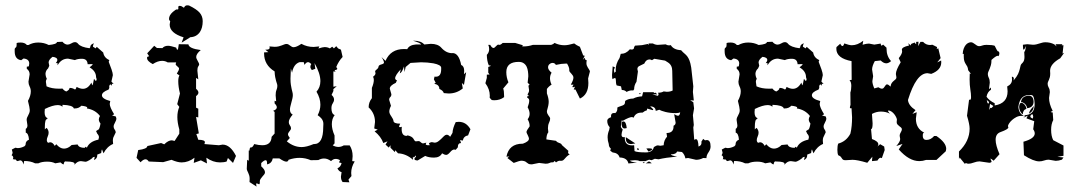

<svg xmlns="http://www.w3.org/2000/svg" viewBox="-20 -605 4039 721"><path d="M45.9 0Q41 -1.5 40 -4.4Q39.6 -6.3 38.1 -6.3Q36.6 -6.3 35.2 -5.4Q33.7 -7.3 32.7 -7.3H32.2Q30.8 -6.8 28.3 -6.3L29.8 -12.7Q29.8 -19 23.4 -22Q27.3 -27.3 27.3 -32.2L24.4 -43.5L37.6 -50.3L46.4 -48.8Q58.1 -48.8 71.8 -55.7Q76.2 -59.1 76.2 -63.5Q76.2 -75.2 88.9 -80.6Q86.9 -104.5 76.7 -106.9V-121.1Q83 -124.5 83 -134.3L80.1 -154.8Q80.1 -159.7 81.8 -163.6Q83.5 -167.5 85.7 -171.6Q87.9 -175.8 89.8 -180.4Q91.8 -185.1 91.8 -191.4Q91.8 -199.7 85 -226.1Q95.7 -245.6 95.7 -261.7Q95.7 -271.5 91.3 -280Q86.9 -288.6 86.9 -298.3L91.3 -325.7Q91.3 -338.9 80.6 -346.7V-354.5L88.4 -356L89.8 -366.2Q89.8 -383.3 68.4 -385.3L59.6 -378.9Q35.2 -382.3 35.2 -412.1V-421.4L37.6 -425.8Q42.5 -425.8 42.5 -439V-443.4Q45.9 -445.3 57.6 -445.3Q73.2 -445.3 81.1 -436H86.9Q103.5 -445.3 123.5 -445.3Q145 -445.3 163.1 -436Q193.8 -439 193.8 -447.3L214.4 -448.2Q223.6 -437.5 233.9 -437.5Q240.2 -437.5 247.8 -442.1Q255.4 -446.8 261.2 -446.8Q268.6 -446.8 273.4 -440.4Q283.2 -428.2 316.4 -423.8L318.8 -427.7Q318.8 -438.5 333 -442.4Q329.1 -436.5 329.1 -431.2V-429.7L339.4 -423.3L343.3 -429.2L367.7 -407.7Q370.6 -388.2 390.6 -379.4L388.2 -373L398.9 -344.2Q403.8 -329.6 403.8 -322.8L398.4 -298.8L406.7 -289.6L400.4 -290.5L399.4 -283.2L394 -288.6Q390.1 -284.7 390.1 -279.8Q390.1 -277.3 390.6 -274.9L387.7 -268.6Q362.8 -259.3 362.8 -247.1Q362.8 -233.9 394 -225.6L392.1 -214.8Q392.1 -202.6 408.7 -175.8L400.9 -171.4L415 -167.5L417 -160.2Q417 -153.3 411.9 -144.8Q406.7 -136.2 406.7 -129.4Q406.7 -123.5 410.6 -118.4Q414.6 -113.3 414.6 -107.9Q407.2 -93.3 405.5 -88.6Q403.8 -84 403.8 -76.7L404.8 -64.5Q381.8 -54.7 368.7 -29.3L363.3 -43.5Q361.3 -43.5 359.9 -30.3L345.2 -24.4V-21Q345.2 -9.8 333 -3.9L335.9 -16.1L329.1 -14.6Q326.2 -9.8 315.9 -3.7Q305.7 2.4 300.8 2.4L283.7 0Q270.5 0 259.3 14.2L260.3 10.7Q260.3 1.5 229.5 1.5Q228 1 226.6 1Q223.6 1 222.2 2.9Q219.7 5.4 219.2 12.2Q214.4 12.2 207 4.9L187.5 8.3Q175.3 2 157.2 2Q136.7 2 124 8.3H111.8Q94.7 -0.5 70.8 -0.5L68.4 12.7Q64.5 -2.9 55.7 -2.9ZM207 -272 214.4 -272.5Q223.6 -261.7 230 -261.7Q236.8 -266.1 238.8 -268.6Q240.7 -271 241.2 -274.9H242.7Q252 -274.9 261.2 -269Q265.1 -269 267.6 -278.8Q280.8 -271.5 291.5 -271.5Q310.5 -271.5 323.2 -294.9L326.2 -284.7Q329.1 -284.7 333 -309.1L338.9 -301.3Q342.8 -301.8 342.8 -306.6Q342.8 -309.6 340.8 -314.9Q340.8 -337.9 316.4 -352.1Q328.1 -360.8 328.1 -364.3L309.1 -363.8Q308.1 -384.3 287.6 -384.3Q271.5 -384.3 261.2 -379.4L235.4 -384.8Q210 -384.8 196.3 -359.9L195.8 -368.7L189.5 -367.7Q195.3 -375 195.3 -379.9Q195.3 -389.6 177.2 -391.6Q162.6 -380.4 162.6 -370.6L165 -357.9L160.6 -348.1Q151.9 -340.3 150.9 -329.1Q150.9 -318.8 155.8 -309.1Q152.3 -304.2 152.3 -297.9L154.8 -280.8Q174.3 -272 200.2 -272ZM168 -70.8Q178.2 -70.8 185.5 -57.1L191.4 -63.5Q205.1 -46.9 220.2 -46.9Q235.4 -46.9 249 -60.5L271.5 -62.5Q275.9 -49.8 297.9 -49.8L301.8 -54.2L306.2 -50.3Q315.9 -73.7 349.6 -80.6L351.6 -89.4Q351.6 -96.7 345.2 -103L340.8 -112.8L348.1 -117.7Q353.5 -117.7 357.4 -141.1Q351.1 -148.9 351.1 -156.7Q351.1 -162.6 355.5 -169.4Q337.4 -192.9 306.2 -197.8L307.6 -200.7Q307.6 -205.6 285.6 -208Q275.9 -197.8 261.2 -197.8H257.3Q253.9 -210 214.8 -211.4L214.4 -204.1Q208 -210.4 196.8 -210.4Q178.2 -210.4 148.4 -195.8L147.5 -184.1Q147.5 -164.6 158.7 -161.6L156.7 -157.7Q148.4 -157.7 148.4 -127.9V-119.1L154.8 -125Q162.6 -117.2 162.6 -106.4Q162.6 -100.1 159.2 -92.5Q155.8 -85 155.8 -79.1Q155.8 -72.3 160.6 -68.8Z M757.3 8.8 734.4 -2.9 707.5 6.8 710.4 -12.7Q687.5 4.9 662.1 4.9Q646.5 4.9 624 -4.9L592.8 3.9L538.6 1.5Q533.2 -6.8 526.4 -6.8Q518.1 -6.8 507.8 4.4L492.7 -12.2L499 -41.5Q533.2 -45.9 533.2 -56.6L585 -67.9L596.7 -63Q611.8 -78.1 625.5 -78.1L635.7 -75.7L653.3 -103V-119.1Q646 -144.5 646 -165.5Q646 -186.5 653.3 -203.6L645.5 -213.9L655.8 -253.9Q649.4 -279.3 649.4 -299.8Q649.4 -314.5 653.8 -321.8L644 -328.6Q652.3 -341.3 652.3 -347.2Q652.3 -351.1 646 -355.7Q639.6 -360.4 639.6 -364.3L641.6 -370.6H609.9Q600.1 -376.5 588.9 -376.5Q571.8 -376.5 553.7 -364.3Q532.2 -375.5 532.2 -387.2L532.7 -391.1L540 -394L532.7 -404.8L559.1 -433.1L569.3 -424.8L589.8 -424.3Q597.2 -433.1 611.3 -433.1Q620.1 -433.1 641.6 -426.3Q644 -418 646 -418Q649.4 -418 651.4 -439L687.5 -438.5Q689 -422.9 733.9 -417Q716.8 -402.8 716.8 -391.1Q716.8 -385.7 722.4 -376.2Q728 -366.7 728 -363.3Q728 -360.8 724.6 -355.7Q721.2 -350.6 721.2 -339.8L724.6 -307.1L716.3 -312.5V-271.5Q725.1 -264.2 725.1 -257.3Q725.1 -250.5 716.3 -244.1V-200.7L724.6 -196.8V-164.1L716.3 -166L726.6 -104L717.3 -101.6L724.6 -80.1Q749.5 -80.1 749.5 -70.8L747.6 -64L801.8 -59.6L815.9 -62Q844.7 -62 866.2 -19.5L855 6.8L835.9 -11.7L831.1 1.5Q821.3 4.9 806.2 4.9Q779.8 4.9 754.9 -12.7ZM662.1 -444.8 669.4 -464.8Q617.2 -481 617.2 -512.7L619.1 -525.9Q614.7 -528.8 614.7 -534.2Q614.7 -547.4 628.9 -560.1Q639.6 -569.8 644.5 -569.8L647 -569.3Q649.9 -569.3 649.9 -574.2L649.4 -578.1Q649.4 -583 655.3 -583Q660.6 -583 664.8 -579.6Q668.9 -576.2 669.9 -576.2Q670.9 -576.2 671.9 -577.6Q675.3 -585 683.1 -585L689.5 -584.5Q718.8 -570.3 730 -557.1Q741.2 -543.9 741.2 -525.4Q741.2 -500.5 730.5 -484.4Q717.8 -466.3 694.8 -465.3Z M1055.7 -439.9Q1060.1 -439.9 1063.2 -438Q1066.4 -436 1069.3 -433.8Q1072.3 -431.6 1075.4 -429.7Q1078.6 -427.7 1082.5 -427.7Q1093.3 -427.7 1111.8 -440.4Q1132.8 -428.7 1157.7 -428.7L1179.2 -430.7L1175.8 -422.9Q1191.9 -428.2 1199.2 -428.2Q1209.5 -428.2 1218.8 -423.3L1227.5 -429.7L1233.9 -423.3L1242.7 -431.6L1249.5 -423.3L1260.3 -418.5L1266.6 -391.1Q1252 -376 1242.7 -353.5L1246.6 -347.2Q1246.6 -342.3 1236.3 -341.8L1240.2 -335.9L1231.9 -336.9V-279.3L1244.6 -281.2L1231.9 -270.5V-263.2L1225.1 -248.5Q1234.4 -240.7 1234.4 -231Q1234.4 -224.1 1229.5 -216.8Q1224.6 -209.5 1224.6 -198.7Q1224.6 -177.2 1236.8 -172.9Q1226.1 -159.2 1226.1 -138.7Q1226.1 -119.6 1236.3 -96.2V-66.4L1229.5 -59.1Q1240.2 -53.2 1251 -53.2Q1261.2 -53.2 1271 -59.1H1293Q1304.2 -42 1304.2 -18.6L1302.7 0L1312 1Q1298.8 22.9 1298.8 44.4L1299.8 56.2L1288.6 69.3L1292 79.6L1266.6 78.6Q1260.3 70.8 1260.3 58.1L1262.7 41.5Q1252 38.6 1247.1 26.9Q1259.3 22.5 1262.7 7.3L1252.9 4.9L1256.8 -3.4Q1249 -8.3 1240.7 -8.3Q1231.4 -8.3 1223.1 0Q1210.4 -9.8 1196.8 -9.8Q1186 -9.8 1175.3 -3.9L1147 -3.4Q1127 -12.2 1105 -12.2Q1084.5 -12.2 1063.5 -4.9Q1062 2 1055.2 2Q1046.9 2 1028.8 -10.3H1004.4Q1000.5 8.8 982.9 12.2V7.8Q982.9 -3.4 977.5 -3.4Q971.7 -3.4 960.9 7.3V19.5Q975.1 32.2 975.1 42Q975.1 46.4 971.9 50.3Q968.8 54.2 965.1 58.3Q961.4 62.5 958.5 66.9Q955.6 71.3 955.6 75.7V81.5Q955.6 86.9 952.6 86.9L944.3 83.5Q941.9 83.5 941.9 87.4L943.4 95.7L917 78.6L917.5 66.9Q917.5 59.1 915.8 53.7Q914.1 48.3 912.1 43.9Q910.2 39.6 908.4 35.9Q906.7 32.2 906.7 28.3L908.2 -4.9L914.1 -1.5V-39.6H917Q917 -51.8 922.9 -51.8L923.3 -51.3Q928.7 -51.3 934.6 -64Q952.1 -59.6 964.8 -59.6Q998.5 -59.6 1000 -91.3L1011.2 -103.5V-184.6L1005.9 -189Q1019.5 -193.8 1019.5 -202.1Q1019.5 -208.5 1011.2 -216.8V-226.6L1017.1 -224.6L1015.1 -247.1Q1015.1 -259.8 1018.3 -267.3Q1021.5 -274.9 1021.5 -282.2Q1021.5 -286.6 1020 -290.8Q1018.6 -294.9 1016.8 -301Q1015.1 -307.1 1013.4 -315.7Q1011.7 -324.2 1011.2 -336.9Q971.7 -360.8 971.7 -404.3V-408.2L987.8 -409.2L976.1 -418.5H980Q992.7 -418.5 992.7 -425.8L991.7 -430.7L1011.2 -429.2Q1020 -429.2 1026.6 -430.9Q1033.2 -432.6 1038.3 -434.6Q1043.5 -436.5 1047.6 -438.2Q1051.8 -439.9 1055.7 -439.9ZM1105 -371.6Q1082.5 -364.3 1076.7 -332L1072.3 -347.7L1070.8 -309.6Q1070.8 -295.4 1072.3 -286.4Q1073.7 -277.3 1075.2 -270.8Q1076.7 -264.2 1078.1 -259Q1079.6 -253.9 1079.6 -247.6Q1079.6 -241.7 1077.9 -234.6Q1076.2 -227.5 1074.2 -220.2Q1072.3 -212.9 1070.6 -206.1Q1068.8 -199.2 1068.8 -193.8Q1068.8 -179.7 1079.1 -174.8Q1064.5 -157.7 1064.5 -146.5Q1064.5 -139.6 1068.6 -134.3Q1072.8 -128.9 1072.8 -123.5Q1072.8 -120.1 1071 -117.4Q1069.3 -114.7 1067.1 -112.1Q1064.9 -109.4 1063.2 -106.4Q1061.5 -103.5 1061.5 -100.6Q1061.5 -95.2 1068.4 -86.9L1057.1 -74.2Q1083 -52.7 1112.8 -52.7Q1130.9 -52.7 1157.7 -64H1159.7Q1193.8 -64 1193.8 -127.4Q1193.8 -133.3 1194.3 -138.7V-140.1Q1194.3 -145 1192.9 -149.4Q1191.4 -154.8 1186.8 -160.4Q1182.1 -166 1172.9 -172.4Q1183.1 -191.9 1183.1 -211.9Q1183.1 -235.8 1168.5 -260.7Q1183.1 -276.9 1183.1 -300.3Q1183.1 -329.1 1161.1 -368.2L1164.1 -346.7L1150.9 -341.8Q1145.5 -348.6 1145.5 -354Q1145.5 -359.4 1148.9 -364.3Q1142.1 -371.6 1136.7 -371.6Q1129.9 -371.6 1123.5 -361.3L1120.6 -371.6Z M1548.3 -2.4Q1536.1 -2.9 1536.1 -8.3Q1536.1 -11.2 1542 -16.6Q1541.5 -21 1540.5 -21Q1540 -21 1539.6 -20Q1537.6 -16.1 1533.7 -13.2Q1532.2 -16.1 1531.2 -16.1Q1530.3 -16.1 1530.3 -12.2L1531.2 -4.9Q1505.4 -27.8 1474.6 -29.3L1464.4 -41L1462.9 -33.7L1446.3 -50.3V-59.6L1439.9 -50.8L1427.7 -62L1435.1 -74.2L1419.4 -67.9Q1410.6 -92.3 1386.7 -111.8L1398.4 -118.2L1385.3 -122.6L1388.2 -147Q1388.2 -179.7 1364.3 -201.7Q1364.3 -221.2 1376.5 -236.3V-274.9Q1383.8 -292.5 1383.8 -304.7Q1383.8 -311.5 1380.9 -316.9Q1390.1 -323.2 1390.1 -330.1L1388.7 -336.9Q1388.7 -339.8 1394.8 -344.5Q1400.9 -349.1 1401.4 -354.7Q1401.9 -360.4 1411.9 -363Q1421.9 -365.7 1421.9 -369.6Q1421.9 -377 1412.6 -390.6L1427.7 -376.5Q1446.8 -420.9 1497.1 -420.9L1509.3 -420.4Q1516.6 -436 1542 -438H1561.5Q1559.6 -443.8 1530.8 -452.1H1534.2Q1560.5 -452.1 1573.2 -438L1597.7 -440.4Q1624.5 -440.4 1637.2 -425.8Q1655.3 -405.3 1678.2 -405.3L1679.2 -405.8Q1703.1 -405.8 1711.9 -360.8Q1723.1 -356.9 1723.1 -338.4L1722.2 -326.2L1730.5 -334L1722.2 -286.1L1714.4 -293.5L1717.8 -272.9Q1694.8 -253.9 1664.6 -253.9L1646.5 -255.4Q1644 -265.1 1629.9 -271Q1629.9 -287.1 1610.4 -290.5L1616.2 -293.9L1609.4 -307.1L1611.8 -317.4L1616.7 -316.9Q1636.7 -316.9 1636.7 -345.2V-350.6Q1636.7 -361.3 1607.4 -367.2Q1584.5 -371.1 1561 -371.1L1521.5 -368.7L1503.4 -353.5L1499 -334.5L1497.1 -355.5Q1489.7 -332.5 1481.4 -329.6L1484.9 -344.7Q1463.9 -322.3 1463.9 -311Q1463.9 -305.7 1470.7 -303.2L1466.3 -293.9Q1443.8 -283.7 1443.8 -272L1449.7 -251Q1449.7 -244.1 1445.6 -240.5Q1441.4 -236.8 1441.4 -230L1448.2 -207.5Q1441.9 -195.3 1441.9 -186Q1441.9 -178.7 1449.5 -168Q1457 -157.2 1457.5 -151.4Q1458 -140.6 1482.9 -140.6L1478.5 -130.9Q1478.5 -127.4 1482.4 -127.4L1488.8 -128.9L1488.3 -120.1Q1488.3 -94.7 1506.8 -94.7L1510.7 -96.7Q1519 -94.7 1524.4 -91.6Q1529.8 -88.4 1532.2 -84.5Q1534.7 -80.6 1536.6 -77.4Q1538.6 -74.2 1541.5 -74.2Q1544.4 -74.2 1551.3 -75.2Q1554.7 -75.2 1556.6 -73.7Q1558.6 -72.3 1562 -69.3Q1565.4 -66.4 1568.8 -66.4L1581.1 -69.3L1578.6 -64Q1578.6 -59.6 1588.9 -59.6L1595.2 -60.1Q1590.8 -63 1590.8 -65.4Q1590.8 -69.3 1601.6 -71.3L1611.8 -69.3Q1619.1 -69.3 1625.5 -74Q1631.8 -78.6 1637.5 -84.2Q1643.1 -89.8 1647.9 -94.5Q1652.8 -99.1 1657.7 -99.1Q1664.1 -99.1 1670.4 -91.3L1679.2 -106Q1680.2 -124 1691.4 -146.5L1702.6 -147.5Q1731 -147.5 1746.6 -119.6L1737.8 -96.7Q1721.2 -93.8 1717.8 -77.1L1707.5 -79.1L1711.4 -67.9Q1699.2 -67.9 1699.2 -51.8L1691.4 -42.5L1685.5 -43.5Q1678.7 -43.5 1670.2 -33.4Q1661.6 -23.4 1655.8 -23.4Q1648.9 -23.4 1640.1 -29.3Q1631.8 -13.2 1609.9 -13.2Q1589.8 -13.2 1576.7 -19.5Z M1914.6 -443.8 1943.4 -435.1 1940.9 -430.7H1946.3Q1963.9 -430.7 1981 -436.5H2049.8Q2058.1 -439 2062.5 -443.8Q2080.1 -435.1 2099.6 -435.1Q2113.3 -435.1 2136.2 -441.9Q2144 -435.5 2157.7 -429.2L2169.9 -397L2175.8 -395.5L2168.5 -380.4L2175.8 -388.2L2177.7 -380.9L2183.1 -378.9L2182.1 -368.7Q2182.1 -362.8 2183.8 -358.6Q2185.5 -354.5 2187.7 -350.8Q2189.9 -347.2 2192.1 -344Q2194.3 -340.8 2195.3 -336.9L2188.5 -310.5L2189.5 -293.5Q2189.5 -249.5 2157.7 -234.9L2141.1 -268.6L2134.3 -269L2139.2 -279.3L2131.8 -277.3Q2129.4 -277.3 2129.4 -279.3L2133.8 -287.1H2123.5Q2133.3 -304.2 2133.3 -313.5Q2133.3 -317.9 2130.9 -321.5Q2128.4 -325.2 2125.5 -328.4Q2122.6 -331.5 2120.1 -334.5Q2117.7 -337.4 2117.7 -340.3V-344.2Q2117.7 -352.1 2109.4 -366.2H2104.5Q2096.7 -366.2 2087.4 -365Q2078.1 -363.8 2067.4 -361.3Q2063.5 -368.7 2055.2 -368.7H2052.7Q2046.9 -367.7 2042.5 -363.3Q2038.1 -358.9 2038.1 -352.1Q2038.1 -342.8 2051.3 -332Q2045.4 -322.3 2045.4 -311Q2045.4 -299.3 2051.3 -287.1Q2041.5 -281.7 2033.7 -271V-254.4Q2040.5 -235.4 2040.5 -222.7Q2040.5 -210 2033.7 -188Q2033.7 -182.1 2035.6 -178.2Q2037.6 -174.3 2039.8 -171.1Q2042 -168 2043.9 -165.3Q2045.9 -162.6 2045.9 -159.2Q2045.9 -152.8 2041.7 -144Q2037.6 -135.3 2037.6 -123.5L2039.1 -108.4Q2032.2 -100.1 2031.7 -81.5L2067.9 -76.2Q2070.8 -72.3 2074.2 -70.6Q2077.6 -68.8 2080.8 -67.9Q2084 -66.9 2086.4 -65.4Q2088.9 -64 2089.8 -60.5L2114.3 -38.6L2113.3 -32.7Q2113.3 -27.3 2119.6 -25.4Q2111.3 -20.5 2107.2 -16.1Q2103 -11.7 2100.1 -8.3Q2097.2 -4.9 2094.2 -2.9Q2091.3 -1 2085.9 -1L2082.5 -1.5Q2075.7 -1.5 2067.9 4.9L2063 -0.5L2057.1 4.9L2054.2 4.4Q2047.9 4.4 2043.2 7.1Q2038.6 9.8 2028.8 9.8L2004.4 6.8L1977.5 12.2Q1968.8 12.2 1965.3 10.5Q1961.9 8.8 1959.2 6.3Q1956.5 3.9 1952.9 1.7Q1949.2 -0.5 1940.4 -1.5H1938Q1931.2 -1.5 1909.2 6.8L1885.3 -11.7L1892.6 -17.6L1881.8 -16.6Q1891.1 -65.4 1942.4 -65.4H1943.4Q1966.3 -73.7 1966.3 -84Q1966.3 -86.9 1964.8 -90.6Q1963.4 -94.2 1961.7 -97.7Q1960 -101.1 1958.5 -104.2Q1957 -107.4 1957 -108.9Q1957 -114.7 1968.8 -130.4V-132.8Q1968.8 -144.5 1961.4 -157.2Q1968.8 -166.5 1968.8 -177.7Q1968.8 -189 1961.4 -202.1Q1967.3 -217.3 1967.3 -226.6Q1967.3 -230.5 1966.1 -232.7Q1964.8 -234.9 1963.1 -236.3Q1961.4 -237.8 1960.2 -238.5Q1959 -239.3 1959 -240.7Q1959 -243.2 1962.6 -243.7Q1966.3 -244.1 1966.3 -245.1Q1966.3 -246.1 1963.9 -246.6Q1961.4 -247.1 1961.4 -249.5Q1961.4 -252 1964.1 -255.9Q1966.8 -259.8 1966.8 -266.6L1964.4 -283.2L1968.8 -287.1L1961.4 -294.4L1963.9 -318.4Q1963.9 -327.1 1962.6 -336.7Q1961.4 -346.2 1957.8 -354.2Q1954.1 -362.3 1946.8 -367.4Q1939.5 -372.6 1927.7 -372.6Q1881.3 -372.6 1881.3 -334Q1881.3 -314.5 1889.2 -295.9L1869.6 -272.5Q1873 -263.7 1873 -244.1V-240.2Q1857.4 -228.5 1835.9 -228.5Q1830.1 -228.5 1827.4 -229.2Q1824.7 -230 1818.8 -238.3L1819.3 -245.6Q1819.3 -270 1802.7 -292.5L1808.1 -312.5V-324.7L1818.4 -325.2L1813.5 -332V-353.5L1824.2 -357.9L1815.4 -359.9Q1808.6 -375.5 1808.1 -398.9Q1816.9 -408.2 1816.9 -420.4Q1816.9 -430.2 1813.5 -436.5H1820.8Q1827.1 -424.8 1833.5 -424.8Q1835.4 -424.8 1837.6 -426.8Q1839.8 -428.7 1842.3 -431.2Q1844.7 -433.6 1846.9 -435.5Q1849.1 -437.5 1851.1 -437.5L1855 -436.5Q1860.4 -436.5 1867.7 -443.8Z M2339.8 8.8Q2335.4 -12.7 2306.6 -13.7Q2302.2 -30.3 2280.3 -32.7L2271.5 -39.1L2273.9 -46.9Q2266.1 -53.2 2266.1 -64Q2261.7 -76.7 2261.7 -89.4Q2261.7 -103 2267.6 -117.2L2269.5 -127.4Q2260.3 -136.7 2260.3 -151.4Q2260.3 -160.2 2274.9 -165L2274.4 -168.9Q2274.4 -180.7 2286.1 -180.7L2290.5 -180.2Q2298.3 -186.5 2298.3 -196.8L2297.9 -200.7Q2301.8 -203.6 2307.1 -205.1Q2320.3 -209 2324 -212.6Q2327.6 -216.3 2327.6 -226.1Q2339.8 -234.9 2357.9 -234.9Q2371.6 -242.2 2391.1 -243.2L2395 -258.8H2435.5L2435.1 -256.8Q2435.1 -255.9 2436.5 -255.9L2442.4 -256.8L2447.8 -250.5L2429.7 -251L2449.7 -245.1Q2453.1 -247.1 2453.1 -251L2451.2 -256.8Q2464.4 -256.8 2472.2 -261.7L2483.9 -260.3Q2496.6 -260.3 2505.9 -265.1L2504.4 -338.9Q2504.4 -360.4 2488.3 -370.6L2477.5 -377.4L2437 -384.3L2428.2 -378.9Q2423.8 -381.8 2418.9 -381.8Q2406.2 -381.8 2399.4 -366.2L2379.4 -356.4Q2373.5 -352.5 2373.5 -345.7L2375.5 -336.4L2370.1 -297.9Q2361.3 -285.2 2361.3 -270L2357.9 -265.1L2353.5 -265.6Q2343.3 -265.6 2333 -259.8Q2326.2 -267.1 2314.9 -267.1L2312 -280.8L2295.9 -284.2Q2292.5 -290.5 2292.5 -306.6L2290.5 -312.5Q2283.7 -311 2280.3 -307.6Q2278.3 -311 2278.3 -323.2L2280.8 -356L2290 -351.1Q2285.6 -347.2 2285.6 -340.8L2287.1 -331.5L2292.5 -336.4L2292 -342.8Q2292 -365.2 2306.6 -387.2L2311 -402.8Q2331.1 -402.8 2345.2 -419.9L2352.1 -418.9Q2361.3 -418.9 2361.3 -428.2L2364.7 -433.6L2391.1 -435.5L2412.6 -439.9L2415 -436L2416 -441.9H2431.6Q2439.5 -437 2449.7 -436.5L2479.5 -438.5Q2486.3 -434.6 2492.2 -434.6L2499 -435.5Q2509.3 -418 2537.6 -416.5Q2544.9 -408.2 2550.8 -403.6Q2556.6 -398.9 2561 -393.1Q2565.4 -387.2 2569.1 -377.9Q2572.8 -368.7 2575.7 -351.1L2583.5 -280.8L2582 -259.8L2585.4 -227.5L2571.8 -228.5L2583.5 -221.2L2586.4 -197.8L2582 -172.4L2585.4 -135.7L2583.5 -126L2586.9 -80.1L2593.3 -82.5Q2602.1 -82.5 2603 -54.7Q2614.3 -58.6 2614.3 -68.8L2613.8 -72.8L2620.6 -83.5L2627.4 -78.1L2634.3 -79.1Q2648.4 -79.1 2648.4 -54.7Q2648.4 -43.9 2640.6 -33Q2632.8 -22 2632.8 -11.2L2620.6 -11.7Q2607.9 -4.9 2593.8 -4.9L2564 -11.7L2553.7 -10.3Q2551.3 -24.4 2541 -34.2L2522.5 -36.1Q2519 -25.4 2499 -25.4Q2500.5 -20.5 2522.9 -17.1Q2480 -13.2 2453.1 -6.8L2439 -8.8L2426.8 -3.4L2417.5 -5.4L2403.8 0H2382.3Q2376 -3.4 2364.7 -3.4L2346.2 -2Q2346.2 2.9 2372.1 5.9ZM2405.3 -32.7Q2430.7 -32.7 2435.5 -52.7Q2444.8 -59.1 2450.7 -59.1L2459.5 -57.6L2472.2 -59.6Q2472.7 -78.1 2484.9 -91.8L2482.9 -105.5Q2509.3 -105.5 2509.3 -129.9V-132.8Q2517.1 -136.2 2517.1 -144.5L2511.7 -176.3Q2521 -170.4 2526.4 -170.4Q2532.7 -170.4 2534.2 -183.6Q2529.3 -180.2 2518.1 -180.2Q2496.1 -180.2 2479 -184.6Q2461.9 -189 2455.6 -192.9L2442.4 -188.5Q2441.9 -205.1 2421.4 -205.6Q2433.1 -195.8 2433.1 -192.9L2430.7 -191.4L2410.6 -197.3L2408.7 -190.4Q2400.4 -188.5 2393.1 -182.1H2388.7Q2366.7 -182.1 2359.4 -163.1L2353.5 -165.5Q2343.3 -165.5 2318.8 -151.4L2314.5 -152.8L2311.5 -130.4Q2311.5 -125.5 2318.4 -118.7Q2314 -106 2314 -99.1Q2314 -89.8 2321.8 -89.8L2326.2 -90.3V-86.4Q2326.2 -59.1 2353.5 -59.1L2361.3 -59.6L2362.8 -37.6Q2372.1 -32.7 2405.3 -32.7ZM2326.2 -122.6Q2314.5 -122.6 2314.5 -138.7Q2314.5 -142.6 2315.2 -145.8Q2315.9 -148.9 2321.3 -148.9Q2331.1 -148.9 2333.5 -124ZM2350.1 -64Q2330.1 -64 2330.1 -85.9V-89.8L2365.7 -66.4ZM2415.5 -35.6 2407.2 -47.4 2416 -47.9Q2429.2 -47.9 2429.2 -44.4Q2429.2 -41.5 2415.5 -35.6ZM2426.8 8.3H2405.3L2417 1Q2426.8 6.3 2426.8 8.3ZM2397.9 7.8Q2395.5 7.8 2393.6 4.4H2401.4ZM2383.3 -251Q2380.9 -251 2378.9 -254.4H2386.7ZM2373.5 -42 2373 -48.8 2377.4 -47.9 2378.9 -41.5Z M2711.9 0Q2707 -1.5 2706.1 -4.4Q2705.6 -6.3 2704.1 -6.3Q2702.6 -6.3 2701.2 -5.4Q2699.7 -7.3 2698.7 -7.3H2698.2Q2696.8 -6.8 2694.3 -6.3L2695.8 -12.7Q2695.8 -19 2689.5 -22Q2693.4 -27.3 2693.4 -32.2L2690.4 -43.5L2703.6 -50.3L2712.4 -48.8Q2724.1 -48.8 2737.8 -55.7Q2742.2 -59.1 2742.2 -63.5Q2742.2 -75.2 2754.9 -80.6Q2752.9 -104.5 2742.7 -106.9V-121.1Q2749 -124.5 2749 -134.3L2746.1 -154.8Q2746.1 -159.7 2747.8 -163.6Q2749.5 -167.5 2751.7 -171.6Q2753.9 -175.8 2755.9 -180.4Q2757.8 -185.1 2757.8 -191.4Q2757.8 -199.7 2751 -226.1Q2761.7 -245.6 2761.7 -261.7Q2761.7 -271.5 2757.3 -280Q2752.9 -288.6 2752.9 -298.3L2757.3 -325.7Q2757.3 -338.9 2746.6 -346.7V-354.5L2754.4 -356L2755.9 -366.2Q2755.9 -383.3 2734.4 -385.3L2725.6 -378.9Q2701.2 -382.3 2701.2 -412.1V-421.4L2703.6 -425.8Q2708.5 -425.8 2708.5 -439V-443.4Q2711.9 -445.3 2723.6 -445.3Q2739.3 -445.3 2747.1 -436H2752.9Q2769.5 -445.3 2789.6 -445.3Q2811 -445.3 2829.1 -436Q2859.9 -439 2859.9 -447.3L2880.4 -448.2Q2889.6 -437.5 2899.9 -437.5Q2906.2 -437.5 2913.8 -442.1Q2921.4 -446.8 2927.2 -446.8Q2934.6 -446.8 2939.5 -440.4Q2949.2 -428.2 2982.4 -423.8L2984.9 -427.7Q2984.9 -438.5 2999 -442.4Q2995.1 -436.5 2995.1 -431.2V-429.7L3005.4 -423.3L3009.3 -429.2L3033.7 -407.7Q3036.6 -388.2 3056.6 -379.4L3054.2 -373L3064.9 -344.2Q3069.8 -329.6 3069.8 -322.8L3064.5 -298.8L3072.8 -289.6L3066.4 -290.5L3065.4 -283.2L3060.1 -288.6Q3056.2 -284.7 3056.2 -279.8Q3056.2 -277.3 3056.6 -274.9L3053.7 -268.6Q3028.8 -259.3 3028.8 -247.1Q3028.8 -233.9 3060.1 -225.6L3058.1 -214.8Q3058.1 -202.6 3074.7 -175.8L3066.9 -171.4L3081.1 -167.5L3083 -160.2Q3083 -153.3 3077.9 -144.8Q3072.8 -136.2 3072.8 -129.4Q3072.8 -123.5 3076.7 -118.4Q3080.6 -113.3 3080.6 -107.9Q3073.2 -93.3 3071.5 -88.6Q3069.8 -84 3069.8 -76.7L3070.8 -64.5Q3047.9 -54.7 3034.7 -29.3L3029.3 -43.5Q3027.3 -43.5 3025.9 -30.3L3011.2 -24.4V-21Q3011.2 -9.8 2999 -3.9L3002 -16.1L2995.1 -14.6Q2992.2 -9.8 2981.9 -3.7Q2971.7 2.4 2966.8 2.4L2949.7 0Q2936.5 0 2925.3 14.2L2926.3 10.7Q2926.3 1.5 2895.5 1.5Q2894 1 2892.6 1Q2889.6 1 2888.2 2.9Q2885.7 5.4 2885.3 12.2Q2880.4 12.2 2873 4.9L2853.5 8.3Q2841.3 2 2823.2 2Q2802.7 2 2790 8.3H2777.8Q2760.7 -0.5 2736.8 -0.5L2734.4 12.7Q2730.5 -2.9 2721.7 -2.9ZM2873 -272 2880.4 -272.5Q2889.6 -261.7 2896 -261.7Q2902.8 -266.1 2904.8 -268.6Q2906.7 -271 2907.2 -274.9H2908.7Q2918 -274.9 2927.2 -269Q2931.2 -269 2933.6 -278.8Q2946.8 -271.5 2957.5 -271.5Q2976.6 -271.5 2989.3 -294.9L2992.2 -284.7Q2995.1 -284.7 2999 -309.1L3004.9 -301.3Q3008.8 -301.8 3008.8 -306.6Q3008.8 -309.6 3006.8 -314.9Q3006.8 -337.9 2982.4 -352.1Q2994.1 -360.8 2994.1 -364.3L2975.1 -363.8Q2974.1 -384.3 2953.6 -384.3Q2937.5 -384.3 2927.2 -379.4L2901.4 -384.8Q2876 -384.8 2862.3 -359.9L2861.8 -368.7L2855.5 -367.7Q2861.3 -375 2861.3 -379.9Q2861.3 -389.6 2843.3 -391.6Q2828.6 -380.4 2828.6 -370.6L2831.1 -357.9L2826.7 -348.1Q2817.9 -340.3 2816.9 -329.1Q2816.9 -318.8 2821.8 -309.1Q2818.4 -304.2 2818.4 -297.9L2820.8 -280.8Q2840.3 -272 2866.2 -272ZM2834 -70.8Q2844.2 -70.8 2851.6 -57.1L2857.4 -63.5Q2871.1 -46.9 2886.2 -46.9Q2901.4 -46.9 2915 -60.5L2937.5 -62.5Q2941.9 -49.8 2963.9 -49.8L2967.8 -54.2L2972.2 -50.3Q2981.9 -73.7 3015.6 -80.6L3017.6 -89.4Q3017.6 -96.7 3011.2 -103L3006.8 -112.8L3014.2 -117.7Q3019.5 -117.7 3023.4 -141.1Q3017.1 -148.9 3017.1 -156.7Q3017.1 -162.6 3021.5 -169.4Q3003.4 -192.9 2972.2 -197.8L2973.6 -200.7Q2973.6 -205.6 2951.7 -208Q2941.9 -197.8 2927.2 -197.8H2923.3Q2919.9 -210 2880.9 -211.4L2880.4 -204.1Q2874 -210.4 2862.8 -210.4Q2844.2 -210.4 2814.5 -195.8L2813.5 -184.1Q2813.5 -164.6 2824.7 -161.6L2822.8 -157.7Q2814.5 -157.7 2814.5 -127.9V-119.1L2820.8 -125Q2828.6 -117.2 2828.6 -106.4Q2828.6 -100.1 2825.2 -92.5Q2821.8 -85 2821.8 -79.1Q2821.8 -72.3 2826.7 -68.8Z M3429.2 -448.2 3427.7 -431.6 3436.5 -447.8H3446.3Q3457 -436 3472.7 -436L3481.4 -437L3499 -428.2L3497.6 -420.4L3503.4 -423.8L3512.2 -386.7L3499.5 -370.6L3514.2 -377.9L3514.6 -371.1Q3514.6 -341.8 3477.1 -327.6L3462.9 -330.1Q3420.4 -330.1 3389.6 -229.5Q3391.6 -208.5 3418 -191.4L3406.2 -177.2L3422.4 -183.6L3419.4 -159.2Q3419.4 -122.1 3450.7 -106.9Q3445.3 -106 3445.3 -98.1V-92.8Q3445.3 -88.9 3448.2 -84.2Q3451.2 -79.6 3459.5 -79.6Q3475.1 -79.6 3487.8 -94.2H3496.6Q3533.2 -69.3 3533.2 -45.9L3531.7 -37.1L3496.6 -4.4H3457.5Q3444.8 0 3432.1 0Q3393.6 0 3355 -43.9L3369.1 -64.5L3345.7 -56.6Q3360.4 -72.8 3360.4 -83L3358.4 -95.2Q3358.4 -101.6 3362.5 -107.9Q3366.7 -114.3 3366.7 -119.6Q3366.7 -123.5 3363.5 -126.2Q3360.4 -128.9 3356.7 -131.6Q3353 -134.3 3350.1 -137.7Q3347.2 -141.1 3347.2 -146.5L3348.1 -156.2Q3348.1 -158.2 3345.7 -163.8Q3343.3 -169.4 3338.9 -175.3Q3334.5 -181.2 3328.6 -185.5Q3322.8 -189.9 3315.9 -189.9L3314.5 -189Q3314.5 -186 3321.8 -178.2Q3306.6 -186 3288.1 -186Q3270.5 -186 3254.4 -177.2L3256.8 -141.6Q3256.8 -120.1 3251 -120.1L3254.4 -83Q3278.3 -74.2 3278.3 -63Q3278.3 -58.1 3274.9 -54.7L3285.2 -63.5L3300.3 -54.7L3302.2 -41.5L3291.5 -11.2L3287.1 -12.7Q3281.2 -12.7 3274.9 -2L3254.4 0L3255.9 -16.6L3236.8 6.3Q3199.2 -4.9 3181.2 -4.9L3156.2 -3.4Q3148.9 -3.4 3146.2 -5.1Q3143.6 -6.8 3141.8 -9.8Q3140.1 -12.7 3137.7 -15.9Q3135.3 -19 3127.9 -22Q3124.5 -28.3 3124.5 -42.5Q3124.5 -58.6 3127.9 -65.9Q3157.7 -73.7 3173.3 -103Q3176.8 -117.2 3178.2 -132.6Q3179.7 -147.9 3179.7 -164.1L3177.7 -198.7L3174.8 -198.2Q3171.4 -198.2 3171.4 -201.7L3173.8 -211.4L3173.3 -257.8Q3176.8 -267.6 3176.8 -282.7Q3176.8 -297.9 3169.9 -303.7L3178.2 -305.2L3177.7 -375.5Q3120.6 -386.2 3120.6 -421.9L3121.1 -428.2L3135.3 -440.9Q3139.6 -432.1 3143.6 -432.1Q3147.5 -432.1 3150.4 -441.9Q3169.4 -435.1 3178.7 -435.1Q3200.2 -435.1 3221.7 -452.1L3219.2 -437Q3233.9 -441.4 3243.2 -441.4L3263.2 -437.5L3287.1 -441.4Q3287.6 -433.6 3291 -433.6L3296.4 -437.5L3309.1 -425.8V-422.4Q3309.1 -394 3326.2 -375.5Q3316.4 -367.2 3308.1 -367.2Q3297.9 -367.2 3287.1 -377.9L3265.1 -375.5Q3254.9 -356.9 3254.9 -344.2L3258.8 -318.8L3255.9 -300.3Q3255.9 -289.6 3263.2 -272.9L3278.3 -277.3Q3286.6 -272 3292 -272Q3295.4 -272 3297.9 -274.4Q3300.3 -276.9 3302.2 -280Q3304.2 -283.2 3306.2 -285.6Q3308.1 -288.1 3311 -288.1Q3315.9 -288.1 3324.2 -279.8Q3325.2 -288.6 3328.6 -293.2Q3332 -297.9 3335.9 -301Q3339.8 -304.2 3343 -307.1Q3346.2 -310.1 3346.2 -314.5L3344.2 -327.1Q3344.2 -341.3 3362.3 -371.1L3355 -386.7Q3367.7 -402.3 3367.7 -412.1L3366.7 -418.5Q3366.7 -428.2 3393.6 -434.1L3390.6 -442.9L3399.9 -434.1Q3399.9 -439.9 3404.8 -441.4L3415 -445.3Q3418.5 -439 3420.4 -439V-447.8Z M3905.8 -446.3Q3923.8 -446.3 3939 -438.5L3947.8 -430.7L3943.8 -439H3969.7L3966.8 -435.1H3973.6L3970.2 -403.8L3976.1 -406.7L3961.4 -386.2Q3923.3 -364.7 3923.3 -339.4L3923.8 -329.1Q3923.8 -320.8 3922.4 -315.2Q3920.9 -309.6 3918.9 -305.2Q3917 -300.8 3915.5 -297.4Q3914.1 -293.9 3914.1 -290Q3914.1 -283.2 3918.2 -275.9Q3922.4 -268.6 3922.4 -259.3L3919.4 -237.3Q3919.4 -215.3 3933.1 -188.5L3925.8 -185.1Q3925.8 -183.1 3933.1 -182.6L3935.1 -154.3Q3927.2 -139.2 3927.2 -117.7Q3927.2 -93.8 3935.1 -78.6L3973.6 -58.6V-20L3950.7 -16.1L3973.6 -13.7L3967.8 -5.4Q3954.6 -1 3944.3 -1L3918 -5.4Q3909.7 -5.4 3900.6 -2.2Q3891.6 1 3882.3 1Q3861.3 1 3825.2 -22L3823.2 -72.8Q3865.7 -84.5 3865.7 -104Q3865.7 -111.3 3859.9 -119.6L3863.8 -149.9L3834.5 -160.6L3839.4 -170.9L3823.2 -163.1L3830.1 -169.9L3825.2 -172.4Q3865.2 -172.4 3865.2 -212.4V-217.3Q3863.8 -247.6 3853 -248H3842.3Q3809.6 -247.1 3804.2 -203.6Q3805.7 -178.7 3825.7 -168.9L3815.4 -169.9Q3805.7 -169.9 3796.6 -165.3Q3787.6 -160.6 3780.5 -154.3Q3773.4 -147.9 3769.3 -141.4Q3765.1 -134.8 3765.1 -131.3L3766.6 -126.5Q3766.6 -119.6 3736.8 -108.9Q3718.8 -102.5 3718.8 -80.1Q3718.8 -59.6 3733.4 -25.9L3711.4 -1.5Q3702.1 -9.3 3699.2 -9.3L3703.6 1.5Q3703.6 5.4 3695.3 6.3L3658.2 1Q3648.9 1 3637 5.4Q3625 9.8 3617.2 9.8Q3610.4 9.8 3606.9 6.8L3603.5 10.7L3583.5 -13.7L3581.1 -6.8V-36.1Q3621.1 -74.7 3621.1 -122.1Q3621.1 -138.2 3611.3 -170.4L3619.1 -231L3622.1 -230Q3626.5 -230 3626.5 -240.2Q3626.5 -252.9 3623.8 -269.3Q3621.1 -285.6 3621.1 -306.6L3621.6 -329.1L3626.5 -327.1L3615.7 -341.3Q3614.7 -350.6 3612.1 -355.5Q3609.4 -360.4 3606.4 -364.7Q3603.5 -369.1 3601.3 -375.5Q3599.1 -381.8 3599.1 -394V-402.8L3595.2 -402.3Q3595.7 -414.1 3598.9 -422.4Q3602.1 -430.7 3606.4 -436Q3610.8 -441.4 3616.2 -443.8Q3621.6 -446.3 3626 -446.3Q3629.9 -446.3 3633.8 -444.1Q3637.7 -441.9 3641.4 -439Q3645 -436 3648.9 -433.8Q3652.8 -431.6 3657.2 -431.6Q3662.6 -431.6 3668.7 -434.1Q3674.8 -436.5 3684.6 -436.5Q3706.5 -436.5 3715.3 -433.1Q3725.1 -411.6 3728.5 -411.6L3729.5 -412.6Q3732.9 -409.2 3732.9 -404.8Q3732.9 -398.9 3729.5 -394L3726.6 -395.5Q3720.2 -395.5 3703.1 -379.9V-377.4Q3703.1 -367.7 3700.9 -360.1Q3698.7 -352.5 3696.3 -346.7Q3693.8 -340.8 3691.7 -336.2Q3689.5 -331.5 3689.5 -326.7Q3689.5 -319.8 3693.1 -312.7Q3696.8 -305.7 3696.8 -294.4L3693.8 -270L3701.2 -276.4V-268.1Q3688 -259.8 3684.6 -241.7Q3694.8 -227.1 3715.3 -217.3V-209Q3763.7 -216.8 3763.7 -262.2L3762.2 -280.3Q3780.3 -289.1 3780.3 -305.7L3779.8 -316.9Q3787.1 -316.9 3787.1 -309.1L3786.1 -302.7Q3798.3 -316.9 3803 -327.1Q3807.6 -337.4 3809.3 -345.2Q3811 -353 3812.5 -358.6Q3814 -364.3 3820.3 -369.6Q3827.1 -376.5 3827.1 -391.1L3826.2 -410.2Q3829.6 -410.2 3833.5 -433.1Q3826.7 -418.5 3824.2 -418.5Q3821.3 -418.5 3821.3 -432.6V-437L3837.4 -439L3858.9 -437Q3866.2 -437 3872.1 -438.5Q3877.9 -439.9 3883.3 -441.7Q3888.7 -443.4 3894 -444.8Q3899.4 -446.3 3905.8 -446.3ZM3690.9 -216.3Q3693.8 -216.3 3693.8 -220.7Q3693.8 -224.1 3685.5 -229.5Q3687.5 -216.3 3690.9 -216.3ZM3697.8 -214.8 3694.3 -191.9 3699.2 -200.7 3701.2 -199.2Q3704.6 -199.2 3710.4 -207ZM3849.1 -168Q3849.1 -163.1 3858.4 -159.7L3859.9 -166.5Q3859.9 -171.9 3856.4 -176.8Q3849.1 -172.4 3849.1 -168ZM3837.4 -198.7Q3833 -218.3 3814 -222.2Q3817.4 -244.6 3843.3 -245.6Q3860.8 -245.6 3861.3 -222.2Q3860.4 -201.2 3837.4 -198.7ZM3820.8 -175.8Q3816.9 -177.2 3812.3 -185.1Q3807.6 -192.9 3807.1 -204.1Q3807.6 -211.9 3810.1 -215.8Q3812 -219.2 3815.4 -219.2Q3822.8 -217.8 3828.1 -211.2Q3833.5 -204.6 3834.5 -196.3Q3821.3 -192.4 3820.8 -175.8ZM3844.2 -178.2Q3844.7 -189.9 3862.3 -207Q3860.8 -187.5 3844.2 -178.2Z"/></svg>

Font: Truetypewriter PolyglOTT
Style: Regular
Weight: 400
Designer: Sergey Beatoff a.k.a. Sam_T
Version: Version 3.76